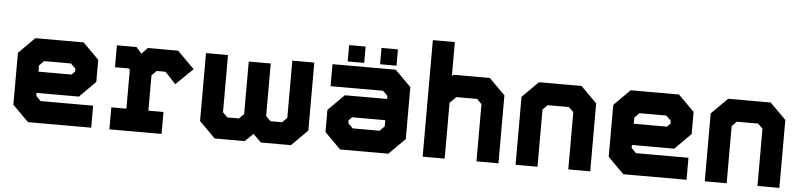

<svg xmlns="http://www.w3.org/2000/svg" viewBox="-45 -990 5135 1230"><g transform="rotate(5 2522.5 -375.0)"><path d="M468.5 -540 571.5 -437V-294.5L468.5 -191.5H196.5V-172L227 -141.5H564.5V0H158L55 -103V-437L158 -540ZM432 -471 496 -408V-315L443 -262H124.5V-403L193.5 -471ZM432 -471H193.5L124.5 -403V-137L189.5 -73H502H189.5L124.5 -137V-262H443L496 -315V-408ZM399.5 -398.5H227L196.5 -368V-328H409.5L430.5 -349V-368Z M681.5 0.5V-141H778.5V-391.5L771 -399H682.5V-540H809L843 -500L881.5 -540H1076L1185.5 -430.5L1076.5 -324.5L1007.5 -398.5H950.5L920 -368V-140.5H1017V0.5ZM745.5 -71H953H848.5V-408L911 -470H1046L1091 -420L1046 -470H911L848.5 -408L790.5 -470H745.5H790.5L849 -408V-71H745.5Z M1255.5 -540H1397V-172L1427.5 -141.5H1502.5L1533 -172V-510H1674.5V-172L1705 -141.5H1780L1810.5 -172V-540H1952V-103L1849 0H1655.5L1604 -51L1552 0H1358.5L1255.5 -103ZM1325 -469V-139L1393.5 -70H1532L1604 -142L1676 -70H1814.5L1883 -139V-469H1883.5V-139L1814.5 -70H1676L1603.5 -142V-439H1604V-142L1532 -70H1393.5L1324.5 -139V-469Z M2165 0 2062 -103V-245.5L2165 -348.5H2437V-368L2406.5 -398.5H2069V-540H2475.5L2578.5 -437V-103L2475.5 0ZM2201.5 -69 2137.5 -132V-225L2190.5 -278H2509V-137L2440 -69ZM2201.5 -69H2440L2509 -137V-403L2444 -467H2131.5H2444L2509 -403V-278H2190.5L2137.5 -225V-132ZM2234 -141.5H2406.5L2437 -172V-212H2224L2203 -191V-172ZM2372.5 -566V-671H2478.5V-566ZM2164.5 -566V-671H2270.5V-566ZM2217 -613H2216.5V-623H2217ZM2426 -613H2425.5V-623H2426Z M2696 0V-749.5H2837.5V-530.5L2847 -540H3080.5L3183.5 -437V0H3042V-368L3011.5 -399H2877.5L2837.5 -358.5V0ZM2769.5 -71H2769V-385L2855.5 -470.5H3052L3113 -410.5V-71H3112.5V-410.5L3052 -470.5H2855.5L2769 -385V-673H2769.5Z M3293.5 0V-437L3396.5 -540H3670.5L3773.5 -437V0H3632.5V-368L3602 -398.5H3465L3434.5 -368V0ZM3365 -71H3364.5V-396L3438.5 -470H3632L3705 -397V-71H3704.5V-397L3632 -470H3438.5L3365 -396Z M4297 -540 4400 -437V-294.5L4297 -191.5H4025V-172L4055.5 -141.5H4393V0H3986.5L3883.5 -103V-437L3986.5 -540ZM4260.5 -471 4324.5 -408V-315L4271.5 -262H3953V-403L4022 -471ZM4260.5 -471H4022L3953 -403V-137L4018 -73H4330.5H4018L3953 -137V-262H4271.5L4324.5 -315V-408ZM4228 -398.5H4055.5L4025 -368V-328H4238L4259 -349V-368Z M4510 0V-437L4613 -540H4887L4990 -437V0H4849V-368L4818.5 -398.5H4681.5L4651 -368V0ZM4581.5 -71H4581V-396L4655 -470H4848.5L4921.5 -397V-71H4921V-397L4848.5 -470H4655L4581.5 -396Z"/></g></svg>

Font: Tourney Thin Black
Style: Regular
Weight: 900
Version: Version 1.015